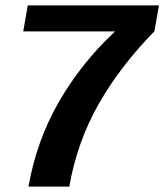

<svg xmlns="http://www.w3.org/2000/svg" viewBox="-20 -695 612 715"><path d="M86 0H238Q267.5 -167.5 347.8 -308.2Q428 -449 555 -578.5L572 -675H83.5L66.5 -578H408L407 -576.5Q284.5 -462.5 200.5 -317.8Q116.5 -173 86 0Z"/></svg>

Font: Anybody UltraCondensed Thin SemiBold
Style: Italic
Weight: 600
Italic angle: -10°
Version: Version 1.111